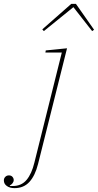

<svg xmlns="http://www.w3.org/2000/svg" viewBox="-141 -762 507 994"><path d="M-66 212Q-90 212 -105.5 201Q-121 190 -121 172Q-121 161 -113.5 153.5Q-106 146 -95 146Q-83 146 -76.5 153.5Q-70 161 -70 170Q-70 179 -76 186.5Q-82 194 -90 198V201H-75Q-30 201 -3.5 169.5Q23 138 37 80L179 -490H94L96 -501L206 -512L56 87Q41 147 11.5 179.5Q-18 212 -66 212ZM78 -610 228 -742H252L346 -608L336 -601L239 -725L86 -601Z"/></svg>

Font: IBM Plex Serif Thin
Style: Italic
Weight: 100
Italic angle: -14°
Designer: Mike Abbink, Paul van der Laan, Pieter van Rosmalen
Foundry: Bold Monday
Version: Version 3.001